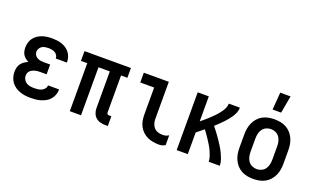

<svg xmlns="http://www.w3.org/2000/svg" viewBox="-81 -1186 2662 1624"><g transform="rotate(20 1250.0 -374.0)"><path d="M247 8Q223 8 198.5 5Q174 2 151 -6Q128 -14 107.5 -28Q87 -42 72.5 -61.5Q58 -81 51 -105Q44 -129 44 -153Q44 -172 48.5 -191.5Q53 -211 64.5 -226.5Q76 -242 92.5 -253Q109 -264 126 -272Q111 -279 98 -289.5Q85 -300 76 -314Q67 -328 63.5 -344.5Q60 -361 60 -377Q60 -400 66 -422Q72 -444 85.5 -462.5Q99 -481 118 -494Q137 -507 158 -514.5Q179 -522 201.5 -525Q224 -528 247 -528Q269 -528 291 -525.5Q313 -523 334 -516Q355 -509 374 -496.5Q393 -484 406.5 -466.5Q420 -449 427 -428Q434 -407 434 -385V-378H334V-381Q334 -395 325.5 -408Q317 -421 304 -428Q291 -435 276.5 -437.5Q262 -440 247 -440Q232 -440 216.5 -437.5Q201 -435 188.5 -427Q176 -419 168 -405Q160 -391 160 -376Q160 -361 168.5 -347.5Q177 -334 190.5 -326.5Q204 -319 219.5 -316.5Q235 -314 250 -314H307V-226H250Q238 -226 226 -225Q214 -224 202.5 -221Q191 -218 180 -212.5Q169 -207 160.5 -198.5Q152 -190 148 -178.5Q144 -167 144 -155Q144 -137 153.5 -120.5Q163 -104 178 -95Q193 -86 211 -83Q229 -80 247 -80Q264 -80 280.5 -82Q297 -84 312 -90.5Q327 -97 338.5 -110.5Q350 -124 350 -140V-142H450V-138Q450 -114 441.5 -92Q433 -70 418 -52Q403 -34 382.5 -22.5Q362 -11 339.5 -4Q317 3 293.5 5.5Q270 8 247 8Z M943 8H923Q899 8 876.5 2.5Q854 -3 836 -18Q818 -33 809.5 -55.5Q801 -78 801 -101V-432H699V0H598V-432H541V-520H959V-432H902V-101Q902 -97 903 -92.5Q904 -88 907 -85Q910 -82 914 -81Q918 -80 923 -80H943Z M1403 8Q1376 8 1349.5 3.5Q1323 -1 1299 -12Q1275 -23 1255 -41.5Q1235 -60 1222.5 -83.5Q1210 -107 1205 -133.5Q1200 -160 1200 -187V-432H1075V-520H1300V-187Q1300 -166 1306 -145Q1312 -124 1326.5 -108.5Q1341 -93 1361.5 -86.5Q1382 -80 1403 -80Q1418 -80 1432 -84Q1446 -88 1458 -96V-8Q1446 0 1432 4Q1418 8 1403 8Z M1560 0V-520H1660V-295Q1675 -307 1689 -319Q1703 -331 1716.5 -343Q1730 -355 1743.5 -368Q1757 -381 1769.5 -394Q1782 -407 1794 -421.5Q1806 -436 1816 -451.5Q1826 -467 1833 -484.5Q1840 -502 1840 -520H1940Q1940 -497 1931.5 -475.5Q1923 -454 1910.5 -435Q1898 -416 1883.5 -398.5Q1869 -381 1853 -364.5Q1837 -348 1820.5 -332Q1804 -316 1787 -301Q1805 -279 1822.5 -255.5Q1840 -232 1856 -208.5Q1872 -185 1887.5 -160.5Q1903 -136 1915.5 -110Q1928 -84 1938 -56.5Q1948 -29 1948 0H1848Q1848 -23 1840.5 -45.5Q1833 -68 1823.5 -89.5Q1814 -111 1802 -131Q1790 -151 1777.5 -170.5Q1765 -190 1751.5 -209Q1738 -228 1724 -247Q1708 -234 1692 -221Q1676 -208 1660 -195V0Z M2250 8Q2223 8 2196 3Q2169 -2 2145 -15Q2121 -28 2102.5 -48.5Q2084 -69 2072.5 -94Q2061 -119 2056.5 -146Q2052 -173 2052 -200V-320Q2052 -347 2056.5 -374Q2061 -401 2072.5 -426Q2084 -451 2102.5 -471.5Q2121 -492 2145 -505Q2169 -518 2196 -523Q2223 -528 2250 -528Q2277 -528 2304 -523Q2331 -518 2355 -505Q2379 -492 2397.5 -471.5Q2416 -451 2427.5 -426Q2439 -401 2443.5 -374Q2448 -347 2448 -320V-200Q2448 -173 2443.5 -146Q2439 -119 2427.5 -94Q2416 -69 2397.5 -48.5Q2379 -28 2355 -15Q2331 -2 2304 3Q2277 8 2250 8ZM2250 -80Q2272 -80 2292.5 -89.5Q2313 -99 2325.5 -116.5Q2338 -134 2343 -156Q2348 -178 2348 -200V-320Q2348 -342 2343 -364Q2338 -386 2325.5 -403.5Q2313 -421 2292.5 -430.5Q2272 -440 2250 -440Q2228 -440 2207.5 -430.5Q2187 -421 2174.5 -403.5Q2162 -386 2157 -364Q2152 -342 2152 -320V-200Q2152 -178 2157 -156Q2162 -134 2174.5 -116.5Q2187 -99 2207.5 -89.5Q2228 -80 2250 -80ZM2205 -600 2217 -756H2310L2282 -600Z"/></g></svg>

Font: Iosevka Term Curly Semibold
Style: Regular
Weight: 600
Designer: Belleve Invis
Foundry: Belleve Invis
Version: Version 32.3.0